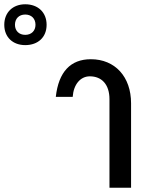

<svg xmlns="http://www.w3.org/2000/svg" viewBox="-240 -878 702 898"><path d="M272 -414V0H373V-395C373 -519 298 -601 185 -601C90 -601 34 -542 21 -425H100C104 -483 136 -521 180 -521C235 -521 272 -484 272 -414ZM-220 -762C-220 -704 -180 -667 -122 -667C-62 -667 -22 -704 -22 -762C-22 -820 -62 -858 -122 -858C-180 -858 -220 -820 -220 -762ZM-170 -762C-170 -791 -151 -810 -122 -810C-93 -810 -74 -791 -74 -762C-74 -734 -93 -715 -122 -715C-151 -715 -170 -734 -170 -762Z"/></svg>

Font: Vanilla Cream DemiBold
Style: Regular
Weight: 600
Designer: Jeremy Tribby, Jinavaṁso
Foundry: Tribby Type
Version: Version 1.422;Glyphs 3.1.2 (3151)